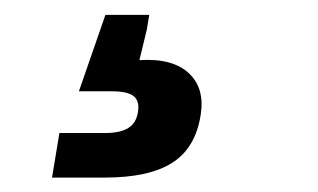

<svg xmlns="http://www.w3.org/2000/svg" viewBox="-20 -41 439 265"><path d="M51.8 204.1 62 142.6H124.5Q146 142.6 157 135.7Q168 128.9 170.4 113.8Q172.9 98.6 164.6 91.8Q156.2 85 134.3 85H88.9L125.5 -20.5H186L182.6 0L172.4 42Q218.3 39.1 240.7 60.1Q263.2 81.1 256.8 118.7Q249.5 163.6 217.5 183.8Q185.5 204.1 124.5 204.1Z"/></svg>

Font: Inter 18pt ExtraBold
Style: Italic
Weight: 800
Italic angle: -9.3988°
Designer: Rasmus Andersson
Foundry: rsms
Version: Version 4.001;git-66647c0bb